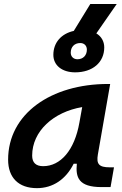

<svg xmlns="http://www.w3.org/2000/svg" viewBox="-20 -952 626 982"><path d="M168.9 10.3C250.5 10.3 316.9 -34.7 356.9 -114.7H373C366.2 -44.9 381.3 4.9 499.5 4.9H545.4L563 -96.2H541C485.8 -96.2 472.2 -113.3 480.5 -161.6L543.5 -522.5H532.2C241.2 -522.5 21.5 -370.1 21.5 -135.3C21.5 -43 75.2 10.3 168.9 10.3ZM364.3 -582C453.6 -582 513.2 -632.8 513.2 -709.5C513.2 -740.7 498 -766.1 472.7 -781.2L577.1 -931.6H441.9L357.4 -793.9C293.5 -779.8 252.9 -734.4 252.9 -671.4C252.9 -617.7 297.4 -582 364.3 -582ZM200.7 -102.1C163.6 -102.1 144.5 -120.1 144.5 -156.2C144.5 -281.2 253.4 -379.4 400.4 -404.3L386.2 -325.7C361.3 -183.1 289.6 -102.1 200.7 -102.1ZM376 -648.9C356 -648.9 341.8 -662.6 341.8 -682.6C341.8 -712.4 361.3 -731.9 390.6 -731.9C410.6 -731.9 424.3 -718.3 424.3 -698.2C424.3 -668.5 404.8 -648.9 376 -648.9Z"/></svg>

Font: Cascadia Mono PL SemiBold
Style: Italic
Weight: 600
Italic angle: -10°
Monospace: yes
Designer: Aaron Bell
Foundry: Saja Typeworks
Version: Version 2404.023